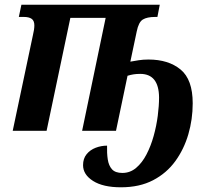

<svg xmlns="http://www.w3.org/2000/svg" viewBox="-20 -556 895 816"><path d="M494 240Q418 240 375.5 213Q333 186 333 146Q333 118 348 99.5Q363 81 386.5 72Q410 63 435 63Q434 95 438 121.5Q442 148 456 163.5Q470 179 500 179Q533 179 558.5 157.5Q584 136 602.5 100.5Q621 65 633 22Q645 -21 650.5 -64Q656 -107 656 -142Q655 -242 576 -242Q560 -242 547.5 -240Q535 -238 522 -234L473 0H329L429 -480H279L178 0H34L120 -407Q123 -419 124.5 -429.5Q126 -440 126 -448Q126 -468 114.5 -476Q103 -484 82 -484H60L71 -536H659L649 -484H639Q605 -484 587 -473Q569 -462 561 -422L534 -294Q551 -297 569.5 -300Q588 -303 611 -303Q696 -303 747.5 -260.5Q799 -218 799 -117Q799 -49 780.5 14.5Q762 78 725 129Q688 180 630.5 210Q573 240 494 240Z"/></svg>

Font: Noto Serif SemiCondensed
Style: Bold Italic
Weight: 700
Width: 4
Italic angle: -12°
Designer: Monotype Design Team
Foundry: Monotype Imaging Inc.
Version: Version 2.014